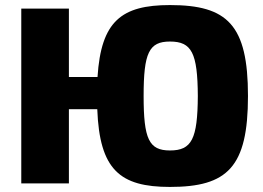

<svg xmlns="http://www.w3.org/2000/svg" viewBox="-20 -724 1038 758"><path d="M651 -704C459 -704 379 -640 365 -420H252V-690H64V0H252V-293H364C373 -54 453 14 651 14C878 14 959 -64 959 -345C959 -626 878 -704 651 -704ZM651 -130C568 -130 547 -175 547 -345C547 -515 568 -560 651 -560C737 -560 760 -515 761 -345C760 -175 737 -130 651 -130Z"/></svg>

Font: Exo 2 Extra Bold
Style: Regular
Weight: 800
Designer: Natanael Gama
Version: Version 1.001;PS 001.001;hotconv 1.0.88;makeotf.lib2.5.64775